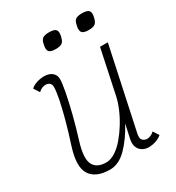

<svg xmlns="http://www.w3.org/2000/svg" viewBox="-199 -955 998 1089"><g transform="rotate(-30 300.0 -410.0)"><path d="M76 -565 52 -602Q66 -616 90.5 -624Q115 -632 140 -632Q172 -632 191.5 -616Q211 -600 211 -574Q211 -546 200.5 -491.5Q190 -437 172 -365Q154 -293 129 -213Q99 -115 120 -73.5Q141 -32 202 -32Q232 -32 262.5 -51.5Q293 -71 321 -104Q349 -137 373 -176Q397 -215 414 -255.5Q431 -296 438 -330L499 -618H550L436 -85Q435 -80 434.5 -74.5Q434 -69 434 -65Q434 -50 444.5 -41Q455 -32 471 -32Q482 -32 494.5 -37.5Q507 -43 517 -53L541 -16Q527 -3 503 5.5Q479 14 453 14Q433 14 414.5 3.5Q396 -7 387.5 -27.5Q379 -48 385 -78L405 -170Q362 -90 310.5 -38Q259 14 201 14Q109 14 74 -40.5Q39 -95 79 -217Q103 -291 121 -357.5Q139 -424 149 -475Q159 -526 159 -553Q159 -568 149 -577Q139 -586 122 -586Q111 -586 98.5 -580.5Q86 -575 76 -565ZM492 -732Q459 -732 448.5 -744.5Q438 -757 445 -788Q450 -815 462.5 -824.5Q475 -834 505 -834Q538 -834 549 -822Q560 -810 553 -780Q547 -752 534.5 -742Q522 -732 492 -732ZM276 -732Q243 -732 232.5 -744.5Q222 -757 229 -788Q234 -815 246.5 -824.5Q259 -834 289 -834Q322 -834 333 -822Q344 -810 337 -780Q331 -752 318.5 -742Q306 -732 276 -732Z"/></g></svg>

Font: Victor Mono Thin
Style: Italic
Weight: 100
Italic angle: -12°
Monospace: yes
Designer: Rune Bjørnerås
Version: Version 1.561;gftools[0.9.30]